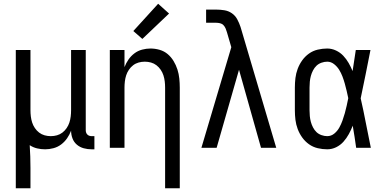

<svg xmlns="http://www.w3.org/2000/svg" viewBox="-20 -786 2040 1021"><path d="M64 215V-520H142V-200Q142 -183 144 -166.5Q146 -150 151 -134.5Q156 -119 165.5 -105Q175 -91 188 -81Q201 -71 217 -66.5Q233 -62 250 -62Q267 -62 283 -66.5Q299 -71 312 -81Q325 -91 334.5 -105Q344 -119 349 -134.5Q354 -150 356 -166.5Q358 -183 358 -200V-520H436V-93Q436 -87 438 -81Q440 -75 444.5 -70.5Q449 -66 455 -64Q461 -62 467 -62H482V8H467Q446 8 425.5 2.5Q405 -3 389 -16.5Q373 -30 365.5 -50Q358 -70 358 -91Q350 -70 337 -51Q324 -32 305.5 -18Q287 -4 264.5 2Q242 8 220 8Q198 8 177 3Q156 -2 138 -14Q140 16 141 46.5Q142 77 142 107V215Z M858 215V-320Q858 -337 856 -353.5Q854 -370 849 -385.5Q844 -401 834.5 -415Q825 -429 812 -439Q799 -449 783 -453.5Q767 -458 750 -458Q733 -458 717 -453.5Q701 -449 688 -439Q675 -429 665.5 -415Q656 -401 651 -385.5Q646 -370 644 -353.5Q642 -337 642 -320V0H564V-520H642V-429Q650 -450 663 -469Q676 -488 694.5 -502Q713 -516 735.5 -522Q758 -528 780 -528Q805 -528 829 -521Q853 -514 871.5 -498.5Q890 -483 903 -461.5Q916 -440 923.5 -416.5Q931 -393 933.5 -368.5Q936 -344 936 -320V215ZM737 -579 689 -621 821 -766 879 -714Z M1051 0 1210 -535 1187 -614Q1184 -624 1180 -634Q1176 -644 1168.5 -652Q1161 -660 1150 -662.5Q1139 -665 1129 -665H1076V-735H1129Q1151 -735 1173 -731.5Q1195 -728 1213 -715.5Q1231 -703 1241.5 -683.5Q1252 -664 1259 -643Q1260 -640 1260.5 -638Q1261 -636 1262 -633L1449 0H1368L1251 -415L1132 0Z M1720 8Q1695 8 1669.5 2Q1644 -4 1623 -19Q1602 -34 1587 -55Q1572 -76 1563 -100Q1554 -124 1551 -149Q1548 -174 1548 -200V-320Q1548 -346 1551 -371Q1554 -396 1563 -420Q1572 -444 1587 -465Q1602 -486 1623 -501Q1644 -516 1669.5 -522Q1695 -528 1720 -528Q1744 -528 1766.5 -517.5Q1789 -507 1805.5 -489.5Q1822 -472 1834 -451Q1846 -430 1855 -408Q1859 -436 1863.5 -464Q1868 -492 1872 -520H1950Q1937 -456 1924.5 -391.5Q1912 -327 1898 -263Q1913 -198 1925.5 -132Q1938 -66 1952 0H1874Q1870 -29 1865.5 -58Q1861 -87 1856 -116V-118Q1847 -95 1835 -73Q1823 -51 1806.5 -32.5Q1790 -14 1767.5 -3Q1745 8 1720 8ZM1720 -62Q1741 -62 1757.5 -75.5Q1774 -89 1784 -107Q1794 -125 1801 -144.5Q1808 -164 1813.5 -183.5Q1819 -203 1823.5 -223.5Q1828 -244 1832 -264Q1828 -283 1823.5 -302.5Q1819 -322 1813.5 -341.5Q1808 -361 1801 -379.5Q1794 -398 1783.5 -415Q1773 -432 1756.5 -445Q1740 -458 1720 -458Q1705 -458 1689.5 -452.5Q1674 -447 1663 -436.5Q1652 -426 1644.5 -411.5Q1637 -397 1633 -382Q1629 -367 1627.5 -351.5Q1626 -336 1626 -320V-200Q1626 -184 1627.5 -168.5Q1629 -153 1633 -138Q1637 -123 1644.5 -108.5Q1652 -94 1663 -83.5Q1674 -73 1689.5 -67.5Q1705 -62 1720 -62Z"/></svg>

Font: Iosevka SS04
Style: Regular
Weight: 400
Monospace: yes
Designer: Belleve Invis
Foundry: Belleve Invis
Version: Version 19.0.0; ttfautohint (v1.8.4)